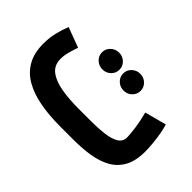

<svg xmlns="http://www.w3.org/2000/svg" viewBox="-80 -788 1059 1059"><g transform="rotate(45 449.5 -259.0)"><path d="M532.7 0H429.7Q345.2 0 274.2 -12.7Q203.1 -25.4 150.6 -54.7Q98.1 -84 69.1 -133.8Q40 -183.6 40 -257.8Q40 -301.8 49.8 -343.5Q59.6 -385.3 74.2 -420.9L191.9 -377Q183.6 -354 175 -323.5Q166.5 -293 166.5 -265.6Q166.5 -214.8 202.6 -188Q238.8 -161.1 298.6 -151.1Q358.4 -141.1 429.7 -141.1H534.2Q585.4 -141.1 630.9 -146.7Q676.3 -152.3 704.6 -168.9Q732.9 -185.5 732.9 -218.8Q732.9 -240.7 726.6 -287.6Q720.2 -334.5 706.5 -386.2L833 -419.9Q840.8 -396.5 846.7 -362.8Q852.5 -329.1 855.7 -294.7Q858.9 -260.3 858.9 -234.4Q858.9 -160.6 833.3 -114.5Q807.6 -68.4 762.7 -43.5Q717.8 -18.6 658.7 -9.3Q599.6 0 532.7 0ZM467.8 -452.6Q467.8 -480 487.8 -499Q507.8 -518.1 536.1 -518.1Q564.5 -518.1 584.2 -499Q604 -480 604 -452.6Q604 -425.3 584.2 -406.2Q564.5 -387.2 536.1 -387.2Q507.8 -387.2 487.8 -406.2Q467.8 -425.3 467.8 -452.6ZM302.7 -452.6Q302.7 -480 322.8 -499Q342.8 -518.1 371.1 -518.1Q399.4 -518.1 419.2 -499Q439 -480 439 -452.6Q439 -425.3 419.2 -406.2Q399.4 -387.2 371.1 -387.2Q342.8 -387.2 322.8 -406.2Q302.7 -425.3 302.7 -452.6Z"/></g></svg>

Font: Vazirmatn RD ExtraBold
Style: Regular
Weight: 800
Designer: Saber Rastikerdar
Foundry: Saber Rastikerdar
Version: Version 32.102